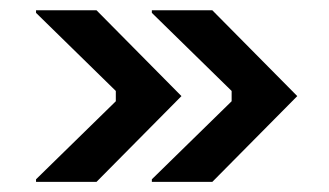

<svg xmlns="http://www.w3.org/2000/svg" viewBox="-20 -445 640 373"><path d="M167.5 -91.7 332.5 -258.3 167.5 -425H50V-420L205 -268.3V-248.3L50 -96.7V-91.7ZM392.5 -91.7 557.5 -258.3 392.5 -425H275V-420L430 -268.3V-248.3L275 -96.7V-91.7Z"/></svg>

Font: Familjen Grotesk SemiBold
Style: Regular
Weight: 600
Designer: Anders Wikstroem, Jonas Baeckman, Matilda Gysing, Kristian Moeller
Foundry: Familjen STHLM AB
Version: Version 2.000